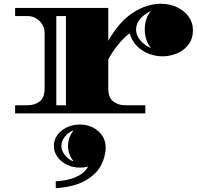

<svg xmlns="http://www.w3.org/2000/svg" viewBox="-20 -600 1041 1016"><path d="M60 0V-43H126Q163 -43 189.5 -63Q216 -83 216 -132V-426Q216 -462 189.5 -488.5Q163 -515 126 -515H60V-558H553V-384Q610 -485 683 -532.5Q756 -580 832 -580Q879 -580 917.5 -561.5Q956 -543 978.5 -511.5Q1001 -480 1001 -441Q1001 -396 978 -365Q955 -334 918 -318Q881 -302 840 -302Q803 -302 767.5 -315.5Q732 -329 705 -356Q678 -383 666 -424Q634 -400 603 -361Q572 -322 553 -286V-132Q553 -83 579.5 -63Q606 -43 643 -43H749V0ZM779 -345Q746 -387 746 -444Q746 -503 779 -542Q745 -527 722.5 -501Q700 -475 700 -444Q700 -413 722.5 -386.5Q745 -360 779 -345ZM278 -43H329V-515H278ZM275 396V359Q299 359 333.5 352Q368 345 400 327.5Q432 310 446 281Q427 287 403 287Q365 287 333.5 271.5Q302 256 283.5 229.5Q265 203 265 172Q265 140 283.5 114.5Q302 89 333.5 74Q365 59 403 59Q441 59 471.5 74.5Q502 90 520.5 117Q539 144 539 180Q539 229 514 276Q489 323 431 356Q373 389 275 396ZM365 253 367 250Q355 236 347.5 215.5Q340 195 340 172Q340 149 347.5 128.5Q355 108 367 94L365 91Q339 103 322 125Q305 147 305 172Q305 197 322 219Q339 241 365 253Z"/></svg>

Font: Diplomata
Style: Regular
Weight: 400
Designer: Eduardo Rodriguez Tunni
Foundry: Eduardo Rodriguez Tunni
Version: Version 1.002; ttfautohint (v1.8.4.7-5d5b);gftools[0.9.23]